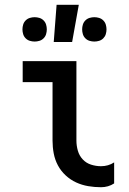

<svg xmlns="http://www.w3.org/2000/svg" viewBox="-20 -776 540 804"><path d="M403 8Q376 8 349.5 3.5Q323 -1 299 -12Q275 -23 255 -41.5Q235 -60 222.5 -83.5Q210 -107 205 -133.5Q200 -160 200 -187V-432H75V-520H300V-187Q300 -166 306 -145Q312 -124 326.5 -108.5Q341 -93 361.5 -86.5Q382 -80 403 -80Q418 -80 432 -84Q446 -88 458 -96V-8Q446 0 432 4Q418 8 403 8ZM375 -602Q365 -602 355 -605Q345 -608 337.5 -615.5Q330 -623 327 -633Q324 -643 324 -653Q324 -663 327 -673Q330 -683 337.5 -690.5Q345 -698 355 -701Q365 -704 375 -704Q385 -704 395 -701Q405 -698 412.5 -690.5Q420 -683 423 -673Q426 -663 426 -653Q426 -643 423 -633Q420 -623 412.5 -615.5Q405 -608 395 -605Q385 -602 375 -602ZM125 -602Q115 -602 105 -605Q95 -608 87.5 -615.5Q80 -623 77 -633Q74 -643 74 -653Q74 -663 77 -673Q80 -683 87.5 -690.5Q95 -698 105 -701Q115 -704 125 -704Q135 -704 145 -701Q155 -698 162.5 -690.5Q170 -683 173 -673Q176 -663 176 -653Q176 -643 173 -633Q170 -623 162.5 -615.5Q155 -608 145 -605Q135 -602 125 -602ZM205 -600 217 -756H310L282 -600Z"/></svg>

Font: Iosevka Term Curly Semibold
Style: Regular
Weight: 600
Designer: Belleve Invis
Foundry: Belleve Invis
Version: Version 32.3.0